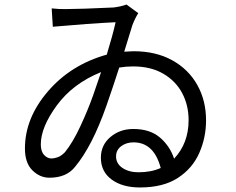

<svg xmlns="http://www.w3.org/2000/svg" viewBox="-20 -786 1040 847"><path d="M426 -468Q302 -418 231 -321.5Q160 -225 160 -149Q160 -118 174.5 -102.5Q189 -87 206 -87Q220 -87 235 -92.5Q250 -98 266 -114Q301 -157 334.5 -229Q368 -301 391 -366ZM208 -749Q243 -745 273 -746Q332 -746 481 -753Q514 -757 538 -766L590 -728Q576 -706 564 -675L528 -558L569 -560Q668 -560 740 -520Q812 -480 850.5 -411Q889 -342 889 -255Q889 -179 859 -111Q829 -43 764.5 -1Q700 41 597 41Q520 41 472.5 6Q425 -29 425 -90Q425 -146 467 -181.5Q509 -217 568 -217Q642 -217 686 -179Q730 -141 748 -86Q812 -154 812 -256Q812 -322 783.5 -375.5Q755 -429 700 -461Q645 -493 567 -493Q536 -493 506 -488Q480 -407 450 -321Q387 -141 311 -50Q273 -2 198 -2Q156 -2 123 -34.5Q90 -67 90 -131Q90 -265 191.5 -383Q293 -501 451 -545Q477 -630 490 -688Q369 -682 213 -668ZM689 -45Q659 -158 569 -158Q537 -158 514.5 -141Q492 -124 492 -96Q492 -64 520.5 -45Q549 -26 591 -26Q647 -26 689 -45Z"/></svg>

Font: Gothic Nguyen
Style: Regular
Weight: 400
Designer: MORI Takayuki
Version: Version 1.220;July 21, 2023;FontCreator 14.0.0.2814 64-bit